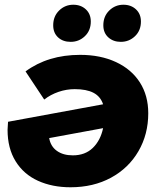

<svg xmlns="http://www.w3.org/2000/svg" viewBox="-20 -783 672 812"><path d="M607 -304Q607 -215 565.5 -143.5Q524 -72 449.5 -31.5Q375 9 278 9Q201 9 140.5 -18.5Q80 -46 46 -101Q12 -156 12 -234Q12 -244 14 -268L416 -342Q405 -375 375.5 -390.5Q346 -406 296 -406Q261 -406 227.5 -394.5Q194 -383 167 -362L88 -481Q183 -551 319 -551Q405 -551 470.5 -520.5Q536 -490 571.5 -434.5Q607 -379 607 -304ZM416 -241 188 -199Q194 -164 220.5 -145Q247 -126 288 -126Q340 -126 372.5 -157.5Q405 -189 416 -241ZM205 -676Q205 -714 230 -738.5Q255 -763 290 -763Q322 -763 343 -743.5Q364 -724 364 -692Q364 -654 339 -630Q314 -606 279 -606Q246 -606 225.5 -625Q205 -644 205 -676ZM417 -676Q417 -714 442 -738.5Q467 -763 502 -763Q534 -763 555 -743.5Q576 -724 576 -692Q576 -654 551 -630Q526 -606 491 -606Q459 -606 438 -625Q417 -644 417 -676Z"/></svg>

Font: Montserrat Alternates ExtraBold
Style: Italic
Weight: 800
Italic angle: -11.3°
Designer: Julieta Ulanovsky
Foundry: Julieta Ulanovsky
Version: Version 7.200